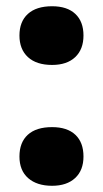

<svg xmlns="http://www.w3.org/2000/svg" viewBox="-20 -580 329 612"><path d="M42 -81.1Q42 -126 68.6 -150.4Q95.2 -174.8 146 -174.8Q194.3 -174.8 220.2 -150.4Q246.1 -126 246.1 -81.1Q246.1 -37.1 219.5 -12.5Q192.9 12.2 146 12.2Q97.7 12.2 69.8 -12.2Q42 -36.6 42 -81.1ZM42 -466.8Q42 -511.2 68.8 -535.6Q95.7 -560.1 146 -560.1Q194.3 -560.1 220.2 -535.6Q246.1 -511.2 246.1 -466.8Q246.1 -422.9 219.7 -397.9Q193.4 -373 146 -373Q96.2 -373 69.1 -397.9Q42 -422.9 42 -466.8Z"/></svg>

Font: TypoPRO Open Sans
Style: Regular
Weight: 800
Foundry: Ascender Corporation
Version: Version 1.10